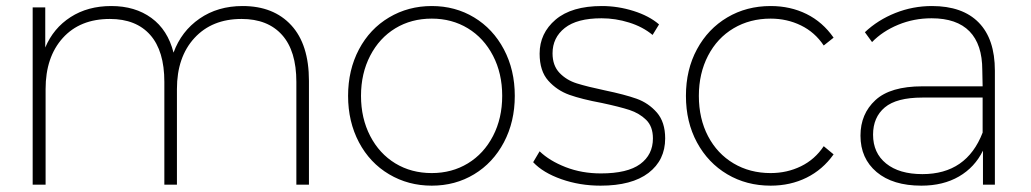

<svg xmlns="http://www.w3.org/2000/svg" viewBox="-20 -603 3367 627"><path d="M988.9 -338.9V0H947.8V-335.6Q947.8 -436.7 901.1 -488.9Q854.4 -541.1 768.9 -541.1Q672.2 -541.1 615 -478.9Q557.8 -416.7 557.8 -312.2V0H516.7V-335.6Q516.7 -436.7 470.6 -488.9Q424.4 -541.1 338.9 -541.1Q241.1 -541.1 185 -478.9Q128.9 -416.7 128.9 -312.2V0H86.7V-578.9H127.8V-447.8Q154.4 -511.1 210.6 -547.2Q266.7 -583.3 343.3 -583.3Q421.1 -583.3 474.4 -544.4Q527.8 -505.6 546.7 -431.1Q572.2 -501.1 631.7 -542.2Q691.1 -583.3 772.2 -583.3Q873.3 -583.3 931.1 -520.6Q988.9 -457.8 988.9 -338.9Z M1116.7 -290Q1116.7 -374.4 1152.2 -441.7Q1187.8 -508.9 1250.6 -546.1Q1313.3 -583.3 1390 -583.3Q1466.7 -583.3 1528.3 -546.1Q1590 -508.9 1625.6 -441.7Q1661.1 -374.4 1661.1 -290Q1661.1 -205.6 1625.6 -138.3Q1590 -71.1 1528.3 -33.9Q1466.7 3.3 1390 3.3Q1313.3 3.3 1250.6 -33.9Q1187.8 -71.1 1152.2 -138.3Q1116.7 -205.6 1116.7 -290ZM1620 -290Q1620 -363.3 1590 -421.1Q1560 -478.9 1507.8 -510.6Q1455.6 -542.2 1390 -542.2Q1323.3 -542.2 1271.1 -510.6Q1218.9 -478.9 1188.9 -421.1Q1158.9 -363.3 1158.9 -290Q1158.9 -216.7 1188.9 -158.9Q1218.9 -101.1 1271.1 -69.4Q1323.3 -37.8 1390 -37.8Q1455.6 -37.8 1507.8 -69.4Q1560 -101.1 1590 -158.9Q1620 -216.7 1620 -290Z M1721.1 -73.3 1742.2 -108.9Q1774.4 -77.8 1827.2 -57.2Q1880 -36.7 1942.2 -36.7Q2028.9 -36.7 2070.6 -67.2Q2112.2 -97.8 2112.2 -151.1Q2112.2 -190 2090 -211.7Q2067.8 -233.3 2035.6 -243.9Q2003.3 -254.4 1945.6 -266.7Q1880 -278.9 1839.4 -293.3Q1798.9 -307.8 1770.6 -339.4Q1742.2 -371.1 1742.2 -427.8Q1742.2 -494.4 1794.4 -538.9Q1846.7 -583.3 1945.6 -583.3Q1997.8 -583.3 2048.9 -567.2Q2100 -551.1 2132.2 -523.3L2111.1 -488.9Q2078.9 -515.6 2034.4 -529.4Q1990 -543.3 1944.4 -543.3Q1864.4 -543.3 1824.4 -511.7Q1784.4 -480 1784.4 -428.9Q1784.4 -388.9 1807.2 -365Q1830 -341.1 1863.9 -330.6Q1897.8 -320 1955.6 -307.8Q2020 -294.4 2058.9 -280.6Q2097.8 -266.7 2125 -235.6Q2152.2 -204.4 2152.2 -151.1Q2152.2 -80 2097.8 -38.3Q2043.3 3.3 1941.1 3.3Q1873.3 3.3 1813.3 -17.8Q1753.3 -38.9 1721.1 -73.3Z M2220 -290Q2220 -375.6 2256.1 -442.2Q2292.2 -508.9 2355 -546.1Q2417.8 -583.3 2496.7 -583.3Q2561.1 -583.3 2613.9 -557.2Q2666.7 -531.1 2702.2 -480L2670 -454.4Q2641.1 -497.8 2595.6 -520Q2550 -542.2 2496.7 -542.2Q2428.9 -542.2 2375.6 -510.6Q2322.2 -478.9 2292.2 -421.1Q2262.2 -363.3 2262.2 -290Q2262.2 -215.6 2292.2 -158.3Q2322.2 -101.1 2375.6 -69.4Q2428.9 -37.8 2496.7 -37.8Q2550 -37.8 2595.6 -60Q2641.1 -82.2 2670 -125.6L2702.2 -98.9Q2666.7 -48.9 2613.9 -22.8Q2561.1 3.3 2496.7 3.3Q2417.8 3.3 2355 -33.9Q2292.2 -71.1 2256.1 -137.8Q2220 -204.4 2220 -290Z M3228.9 -372.2V0H3190V-111.1Q3163.3 -56.7 3111.7 -26.7Q3060 3.3 2988.9 3.3Q2895.6 3.3 2842.8 -41.1Q2790 -85.6 2790 -160Q2790 -231.1 2838.9 -276.1Q2887.8 -321.1 2992.2 -321.1H3188.9L3187.8 -374.4Q3187.8 -457.8 3146.1 -500.6Q3104.4 -543.3 3022.2 -543.3Q2964.4 -543.3 2913.3 -522.2Q2862.2 -501.1 2827.8 -465.6L2804.4 -497.8Q2846.7 -537.8 2903.9 -560.6Q2961.1 -583.3 3023.3 -583.3Q3123.3 -583.3 3176.1 -529.4Q3228.9 -475.6 3228.9 -372.2ZM3188.9 -170V-284.4H2992.2Q2907.8 -284.4 2869.4 -252.2Q2831.1 -220 2831.1 -163.3Q2831.1 -103.3 2873.9 -68.9Q2916.7 -34.4 2992.2 -34.4Q3136.7 -34.4 3188.9 -170Z"/></svg>

Font: Paperlogy 2 ExtraLight
Style: Regular
Weight: 250
Designer: redesigned by Lee Juim, glyphs from Gmarket Sans & Montserrat
Foundry: PT&
Version: Version 1.001